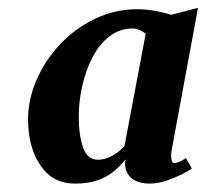

<svg xmlns="http://www.w3.org/2000/svg" viewBox="-20 -824 514 479"><path d="M408 -448Q406 -434.5 407.8 -425.8Q409.5 -417 414.5 -417Q419 -417 426 -419.8Q433 -422.5 444 -429.5L458.5 -404Q455.5 -400.5 438.2 -391.5Q421 -382.5 397.8 -374.2Q374.5 -366 353 -366Q332.5 -366 318 -373Q303.5 -380 296.8 -393.8Q290 -407.5 293 -426.5Q281 -411 264.8 -397.2Q248.5 -383.5 225 -374.8Q201.5 -366 167.5 -366Q112 -365.5 81 -411Q50 -456.5 50 -526.5Q50 -575.5 71 -624.2Q92 -673 129.5 -713Q167 -753 216.8 -777Q266.5 -801 323.5 -801Q344.5 -801 367.8 -796.8Q391 -792.5 407 -787L474 -804.5ZM343.5 -740Q336.5 -745.5 327.8 -749.2Q319 -753 312 -753Q278.5 -753 253 -733.2Q227.5 -713.5 210.8 -681Q194 -648.5 185.2 -609.8Q176.5 -571 176.5 -532.5Q176.5 -486.5 187.2 -456Q198 -425.5 224.5 -425.5Q242.5 -425.5 260.2 -435.5Q278 -445.5 290.5 -459.5Z"/></svg>

Font: Merriweather 28pt ExtraBold
Style: Italic
Weight: 800
Italic angle: -7.8°
Version: Version 2.101